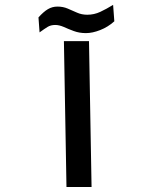

<svg xmlns="http://www.w3.org/2000/svg" viewBox="-20 -750 626 770"><path d="M246.6 0 236.3 -585H336.9L347.2 0ZM324.7 -617.2Q298.3 -617.2 275.9 -625.5Q253.4 -633.8 235.4 -642.1Q216.8 -649.9 201.7 -649.9Q183.6 -649.9 170.9 -642.1Q158.2 -634.3 138.7 -620.1L134.3 -680.2Q154.3 -702.6 171.9 -713.1Q189.5 -723.6 210.4 -723.6Q232.9 -723.6 251.5 -715.6Q270 -707.5 289.1 -699.2Q307.6 -690.9 330.1 -690.9Q357.4 -690.9 382.1 -702.4Q406.7 -713.9 433.6 -730.5L438.5 -664.6Q413.1 -641.6 381.8 -629.4Q350.6 -617.2 324.7 -617.2Z"/></svg>

Font: CaskaydiaMono NF
Style: Regular
Weight: 400
Designer: Aaron Bell
Foundry: Saja Typeworks
Version: Version 2111.001; ttfautohint (v1.8.4);Nerd Fonts 3.1.1